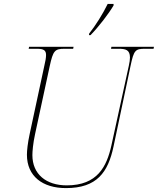

<svg xmlns="http://www.w3.org/2000/svg" viewBox="-20 -954 809 984"><path d="M437 -782 436 -774H444C486 -817 536 -882 562 -926V-934H532C505 -879 470 -824 437 -782ZM318 10C477 10 534 -71 562 -204L649 -616C666 -698 674 -704 724 -704H767L769 -714H551L549 -704H587C624 -704 646 -699 646 -659C646 -648 644 -634 640 -616L551 -209C527 -101 480 -4 322 -4C217 -4 146 -61 146 -159C146 -177 149 -218 160 -268L235 -616C252 -693 260 -704 310 -704H355L357 -714H129L127 -704H170C204 -704 216 -696 216 -672C216 -659 213 -640 207 -616L132 -267C122 -221 118 -182 118 -161C118 -51 198 10 318 10Z"/></svg>

Font: Noto Serif Display Thin
Style: Italic
Weight: 100
Italic angle: -12°
Designer: Monotype Design Team
Foundry: Monotype Imaging Inc.
Version: Version 2.009